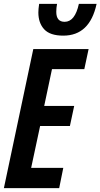

<svg xmlns="http://www.w3.org/2000/svg" viewBox="-22 -966 516 986"><path d="M474 -946H383Q363 -854 310 -854Q267 -854 267 -905Q267 -926 271 -946H179Q175 -919 175 -902Q175 -848 205 -815.5Q235 -783 303 -783Q439 -783 474 -946ZM282 0 303 -104H138L184 -319H337L359 -422H205L245 -611H411L433 -714H149L-2 0Z"/></svg>

Font: Noto Sans Display Condensed
Style: Bold Italic
Weight: 700
Width: 3
Designer: Monotype Design team
Foundry: Monotype Imaging Inc.
Version: 1.000